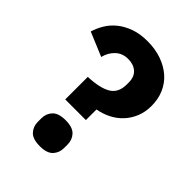

<svg xmlns="http://www.w3.org/2000/svg" viewBox="-210 -809 921 921"><g transform="rotate(45 250.0 -349.0)"><path d="M158 -233V-386Q237 -389 276.5 -412.5Q316 -436 316 -492V-506Q316 -544 293.5 -564Q271 -584 235 -584Q196 -584 170.5 -560Q145 -536 136 -499L14 -550Q23 -580 40 -608.5Q57 -637 84.5 -659.5Q112 -682 150.5 -696Q189 -710 240 -710Q292 -710 335 -695Q378 -680 409 -653Q440 -626 456.5 -588Q473 -550 473 -504Q473 -462 459 -428Q445 -394 421 -368.5Q397 -343 365 -327Q333 -311 298 -305V-233ZM230 12Q182 12 161.5 -10Q141 -32 141 -64V-88Q141 -120 161.5 -142Q182 -164 230 -164Q278 -164 298.5 -142Q319 -120 319 -88V-64Q319 -32 298.5 -10Q278 12 230 12Z"/></g></svg>

Font: IBM Plex Sans Hebrew
Style: Bold
Weight: 700
Designer: Mike Abbink, Paul van der Laan, Pieter van Rosmalen, Yanek Iontef
Foundry: Bold Monday
Version: Version 1.2